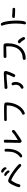

<svg xmlns="http://www.w3.org/2000/svg" viewBox="2074 -2614 679 4868"><g transform="rotate(-90 2414.0 -179.5)"><path d="M175.8 -32.2Q170.9 -16.6 161.1 -9.8Q151.4 -2.9 139.6 -2.9Q126 -2.9 114.7 -11.2Q103.5 -19.5 103.5 -37.1Q103.5 -48.8 108.4 -67.4Q113.3 -85.9 121.6 -107.4Q129.9 -128.9 139.2 -150.9Q148.4 -172.9 157.2 -191.4Q166 -210.9 177.7 -232.4Q189.5 -253.9 202.6 -271.5Q215.8 -289.1 230 -300.8Q244.1 -312.5 259.8 -312.5Q286.1 -312.5 326.2 -295.4Q366.2 -278.3 410.6 -252Q455.1 -225.6 500.5 -192.9Q545.9 -160.2 584 -129.9Q622.1 -99.6 649.4 -74.7Q676.8 -49.8 685.5 -38.1Q692.4 -28.3 692.4 -18.6Q692.4 -3.9 680.7 7.8Q668.9 19.5 654.3 19.5Q642.6 19.5 634.8 12.7Q593.8 -29.3 543 -70.8Q492.2 -112.3 442.4 -146Q392.6 -179.7 348.6 -204.1Q304.7 -228.5 277.3 -237.3Q200.2 -135.7 175.8 -32.2ZM406.2 -358.4Q386.7 -366.2 386.7 -384.8Q386.7 -395.5 394.5 -403.8Q402.3 -412.1 416 -412.1Q428.7 -412.1 444.3 -405.3Q460 -398.4 474.6 -386.2Q489.3 -374 502.9 -357.4Q516.6 -340.8 525.4 -321.3Q527.3 -317.4 527.3 -314Q527.3 -310.5 527.3 -307.6Q527.3 -293.9 518.1 -286.1Q508.8 -278.3 497.1 -278.3Q485.4 -278.3 478.5 -288.1Q449.2 -335.9 406.2 -358.4ZM488.3 -434.6Q477.5 -439.5 474.1 -445.8Q470.7 -452.1 470.7 -460Q470.7 -471.7 479 -481.4Q487.3 -491.2 502 -491.2Q512.7 -491.2 530.8 -482.9Q548.8 -474.6 565.9 -460Q583 -445.3 595.7 -425.8Q608.4 -406.2 608.4 -384.8Q608.4 -371.1 599.6 -362.8Q590.8 -354.5 580.1 -354.5Q568.4 -354.5 562.5 -364.3Q547.9 -388.7 528.8 -406.2Q509.8 -423.8 488.3 -434.6Z M1232.4 -389.6V-394.5Q1232.4 -409.2 1243.2 -416Q1253.9 -422.9 1267.6 -422.9Q1281.2 -422.9 1294.4 -413.6Q1307.6 -404.3 1306.6 -387.7L1296.9 -67.4Q1341.8 -94.7 1394.5 -127.9Q1447.3 -161.1 1500 -210Q1506.8 -216.8 1517.6 -216.8Q1531.2 -216.8 1543 -205.1Q1554.7 -193.4 1554.7 -176.8Q1554.7 -159.2 1525.4 -135.3Q1496.1 -111.3 1430.7 -67.4Q1406.2 -50.8 1380.9 -33.7Q1355.5 -16.6 1333 -2.4Q1310.5 11.7 1293.5 20.5Q1276.4 29.3 1269.5 29.3Q1252.9 29.3 1239.7 14.6Q1226.6 0 1226.6 -22.5Q1226.6 -39.1 1227.1 -67.4Q1227.5 -95.7 1228 -130.9Q1228.5 -166 1229.5 -204.1Q1230.5 -242.2 1231 -277.3Q1231.4 -312.5 1231.9 -342.3Q1232.4 -372.1 1232.4 -389.6ZM1003.9 -374Q1003.9 -386.7 1014.6 -396Q1025.4 -405.3 1039.1 -405.3Q1052.7 -405.3 1060.5 -399.9Q1068.4 -394.5 1071.8 -385.3Q1075.2 -376 1075.7 -363.3Q1076.2 -350.6 1076.2 -335.9Q1076.2 -286.1 1067.9 -231.4Q1059.6 -176.8 1040.5 -125.5Q1021.5 -74.2 990.7 -31.2Q960 11.7 914.1 38.1Q903.3 43.9 892.6 43.9Q877.9 43.9 866.7 34.2Q855.5 24.4 855.5 11.7Q855.5 -2 871.1 -14.6Q911.1 -44.9 937 -80.6Q962.9 -116.2 978 -155.8Q993.2 -195.3 999 -237.8Q1004.9 -280.3 1004.9 -324.2Q1004.9 -336.9 1004.9 -349.1Q1004.9 -361.3 1003.9 -374Z M1806.6 -346.7Q1792 -348.6 1786.1 -359.4Q1780.3 -370.1 1780.3 -381.8Q1780.3 -393.6 1788.1 -403.3Q1795.9 -413.1 1806.6 -413.1Q1857.4 -413.1 1917.5 -415Q1977.5 -417 2033.2 -417Q2108.4 -417 2151.9 -416Q2195.3 -415 2217.8 -407.7Q2240.2 -400.4 2246.1 -384.8Q2252 -369.1 2252 -340.8Q2249 -265.6 2230.5 -195.8Q2211.9 -126 2179.2 -66.9Q2146.5 -7.8 2100.6 36.6Q2054.7 81.1 1996.1 104.5Q1987.3 108.4 1976.6 108.4Q1959 108.4 1949.7 97.2Q1940.4 85.9 1940.4 73.2Q1940.4 62.5 1945.8 53.7Q1951.2 44.9 1964.8 40Q2013.7 20.5 2052.7 -18.6Q2091.8 -57.6 2118.7 -107.4Q2145.5 -157.2 2160.2 -213.4Q2174.8 -269.5 2174.8 -323.2Q2174.8 -330.1 2174.3 -335.9Q2173.8 -341.8 2173.8 -348.6Q2123 -348.6 2077.6 -349.1Q2032.2 -349.6 1988.3 -349.6Q1944.3 -349.6 1900.4 -348.6Q1856.4 -347.7 1806.6 -346.7Z M2628.9 -331.1Q2611.3 -331.1 2602.5 -342.8Q2593.8 -354.5 2593.8 -369.1Q2593.8 -382.8 2602.1 -394Q2610.4 -405.3 2627 -405.3Q2649.4 -405.3 2694.3 -408.2Q2739.3 -411.1 2791.5 -414.1Q2843.8 -417 2896 -419.9Q2948.2 -422.9 2986.3 -422.9Q3005.9 -422.9 3018.1 -418.9Q3030.3 -415 3036.6 -408.7Q3043 -402.3 3045.4 -394.5Q3047.9 -386.7 3047.9 -378.9Q3047.9 -356.4 3037.6 -324.2Q3027.3 -292 3013.2 -257.3Q2999 -222.7 2983.4 -191.4Q2967.8 -160.2 2957 -141.6Q2952.1 -132.8 2938.5 -132.8Q2931.6 -132.8 2923.3 -135.7Q2915 -138.7 2908.2 -143.1Q2901.4 -147.5 2896.5 -153.8Q2891.6 -160.2 2891.6 -168Q2891.6 -172.9 2899.9 -189.5Q2908.2 -206.1 2919.9 -231Q2931.6 -255.9 2944.8 -287.6Q2958 -319.3 2968.8 -354.5Q2921.9 -354.5 2879.9 -352.1Q2837.9 -349.6 2797.4 -345.7Q2756.8 -341.8 2715.8 -337.9Q2674.8 -334 2628.9 -331.1ZM2687.5 -184.6Q2684.6 -191.4 2684.6 -197.3Q2684.6 -210 2696.3 -217.8Q2708 -225.6 2722.7 -225.6Q2737.3 -225.6 2746.6 -214.8Q2755.9 -204.1 2761.2 -188Q2766.6 -171.9 2768.6 -154.3Q2770.5 -136.7 2770.5 -123Q2770.5 -91.8 2761.7 -60.5Q2752.9 -29.3 2736.8 -2.9Q2720.7 23.4 2697.8 43.9Q2674.8 64.5 2646.5 73.2Q2638.7 76.2 2632.8 76.2Q2618.2 76.2 2607.9 64.9Q2597.7 53.7 2597.7 40Q2597.7 32.2 2603 22.9Q2608.4 13.7 2621.1 8.8Q2656.2 -4.9 2678.2 -39.6Q2700.2 -74.2 2700.2 -119.1Q2700.2 -152.3 2687.5 -184.6Z M3414.1 -356.4Q3394.5 -356.4 3386.7 -366.2Q3378.9 -376 3378.9 -390.6Q3378.9 -404.3 3388.7 -416.5Q3398.4 -428.7 3416 -428.7L3677.7 -430.7Q3701.2 -430.7 3715.8 -426.8Q3730.5 -422.9 3738.3 -411.1Q3746.1 -399.4 3748.5 -377.9Q3751 -356.4 3751 -321.3Q3751 -218.8 3723.6 -134.8Q3696.3 -50.8 3646 8.3Q3595.7 67.4 3524.4 99.6Q3453.1 131.8 3365.2 131.8Q3347.7 131.8 3338.9 120.1Q3330.1 108.4 3330.1 94.7Q3330.1 81.1 3338.9 69.8Q3347.7 58.6 3367.2 57.6Q3447.3 54.7 3505.4 25.9Q3563.5 -2.9 3601.1 -50.8Q3638.7 -98.6 3656.2 -161.6Q3673.8 -224.6 3673.8 -293.9Q3673.8 -310.5 3672.9 -327.6Q3671.9 -344.7 3669.9 -362.3Q3604.5 -362.3 3536.1 -359.4Q3467.8 -356.4 3414.1 -356.4ZM3765.6 -2.9Q3757.8 -7.8 3754.4 -14.2Q3751 -20.5 3751 -27.3Q3751 -43.9 3763.7 -55.7Q3776.4 -67.4 3793 -67.4Q3803.7 -67.4 3818.4 -57.6Q3833 -47.9 3848.6 -30.3Q3864.3 -12.7 3879.4 11.7Q3894.5 36.1 3906.2 65.4Q3909.2 74.2 3909.2 81.1Q3909.2 96.7 3897.9 106.9Q3886.7 117.2 3873 117.2Q3863.3 117.2 3853.5 107.9Q3843.8 98.6 3835 85.4Q3826.2 72.3 3818.4 58.6Q3810.5 44.9 3803.7 36.1Q3793.9 24.4 3784.2 15.1Q3774.4 5.9 3765.6 -2.9Z M4199.2 -461.9Q4197.3 -464.8 4197.3 -471.7Q4197.3 -483.4 4210 -491.2Q4222.7 -499 4238.3 -499Q4253.9 -499 4265.6 -481.4Q4277.3 -463.9 4286.6 -436Q4295.9 -408.2 4302.7 -372.6Q4309.6 -336.9 4314 -300.8Q4318.4 -264.6 4321.3 -231Q4324.2 -197.3 4325.2 -172.9Q4326.2 -156.2 4326.2 -139.6Q4326.2 -123 4326.2 -106.4Q4326.2 -61.5 4324.2 -17.6Q4322.3 26.4 4315.9 61.5Q4309.6 96.7 4297.9 118.2Q4286.1 139.6 4267.6 139.6Q4252.9 139.6 4241.7 131.8Q4230.5 124 4230.5 110.4Q4230.5 108.4 4232.4 100.6Q4240.2 69.3 4246.1 13.2Q4252 -43 4252 -113.3Q4252 -157.2 4249 -204.1Q4246.1 -251 4240.2 -296.4Q4234.4 -341.8 4224.1 -383.8Q4213.9 -425.8 4199.2 -461.9ZM4408.2 -145.5Q4400.4 -146.5 4397 -153.8Q4393.6 -161.1 4393.6 -171.9Q4393.6 -186.5 4400.9 -199.2Q4408.2 -211.9 4427.7 -211.9Q4442.4 -211.9 4464.8 -210.4Q4487.3 -209 4513.2 -207Q4539.1 -205.1 4565.9 -203.6Q4592.8 -202.1 4615.2 -202.1Q4632.8 -202.1 4641.6 -190.9Q4650.4 -179.7 4650.4 -167Q4650.4 -154.3 4643.1 -145Q4635.7 -135.7 4621.1 -135.7Q4602.5 -135.7 4573.7 -136.2Q4544.9 -136.7 4514.2 -137.7Q4483.4 -138.7 4454.6 -140.6Q4425.8 -142.6 4408.2 -145.5Z"/></g></svg>

Font: Hi Melody
Style: Regular
Weight: 400
Designer: YoonDesign Inc.
Foundry: YoonDesign Inc.
Version: Version 3.00